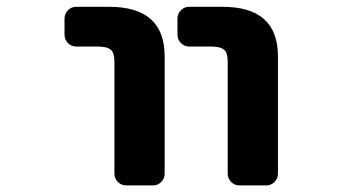

<svg xmlns="http://www.w3.org/2000/svg" viewBox="-20 -569 1040 571"><path d="M691.4 -17.6Q677.7 -17.6 667.5 -27.8Q657.2 -38.1 657.2 -52.7V-384.8Q657.2 -412.1 646.5 -420.9Q635.7 -430.7 605.5 -430.7H542Q528.3 -430.7 518.1 -440.9Q507.8 -451.2 507.8 -465.8V-513.7Q507.8 -528.3 518.1 -538.6Q528.3 -548.8 542 -548.8H641.6Q806.6 -548.8 806.6 -401.4V-52.7Q806.6 -38.1 796.4 -27.8Q786.1 -17.6 772.5 -17.6ZM355.5 -17.6Q340.8 -17.6 330.6 -27.8Q320.3 -38.1 320.3 -52.7V-384.8Q320.3 -412.1 309.6 -420.9Q298.8 -430.7 268.6 -430.7H206.1Q192.4 -430.7 182.1 -440.9Q171.9 -451.2 171.9 -465.8V-513.7Q171.9 -528.3 182.1 -538.6Q192.4 -548.8 206.1 -548.8H304.7Q469.7 -548.8 469.7 -401.4V-52.7Q469.7 -38.1 459.5 -27.8Q449.2 -17.6 435.5 -17.6Z"/></svg>

Font: Rounded-L Mgen+ 1m bold
Style: Bold
Weight: 700
Designer: [Source Han Sans]
Ryoko NISHIZUKA  (kana & ideographs); Paul D. Hunt (Latin, Greek & Cyrillic); Wenlong ZHANG  (bopomofo
Version: Version 1.059.20150602